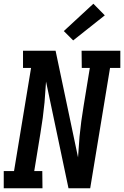

<svg xmlns="http://www.w3.org/2000/svg" viewBox="-27 -1006 663 1026"><path d="M-7 0V-92H48L139 -643H96V-735H270L390 -165L398 -276Q402 -317 407.5 -358.5Q413 -400 420 -441L453 -643H410L409 -735H616V-643H561L455 0H339L219 -570L211 -459Q207 -418 201.5 -376.5Q196 -335 189 -294L156 -92H199L200 0ZM364 -790 314 -840 472 -986 533 -924Z"/></svg>

Font: Iosevka Etoile Semibold
Style: Italic
Weight: 600
Italic angle: -9°
Designer: Belleve Invis
Foundry: Belleve Invis
Version: Version 22.1.2; ttfautohint (v1.8.4)